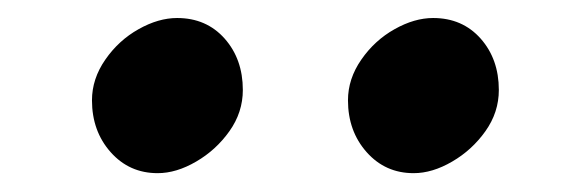

<svg xmlns="http://www.w3.org/2000/svg" viewBox="-20 -872 639 210"><path d="M245.6 -773.6Q245.6 -749.2 231 -728.6Q216.3 -707.9 194.6 -695.3Q172.9 -682.6 152.4 -682.6Q121.4 -682.6 101 -705.6Q80.6 -728.6 80.6 -762.3Q80.6 -785.8 95.2 -806.8Q109.8 -827.9 131.6 -840.1Q153.3 -852.3 173.7 -852.3Q205.7 -852.3 225.7 -829.8Q245.6 -807.3 245.6 -773.6ZM525.6 -773.6Q525.6 -749.2 511 -728.6Q496.3 -707.9 474.6 -695.3Q452.9 -682.6 432.4 -682.6Q401.4 -682.6 381 -705.6Q360.6 -728.6 360.6 -762.3Q360.6 -785.8 375.2 -806.8Q389.8 -827.9 411.6 -840.1Q433.3 -852.3 453.7 -852.3Q485.7 -852.3 505.7 -829.8Q525.6 -807.3 525.6 -773.6Z"/></svg>

Font: Inknut Antiqua SemiBold
Style: Regular
Weight: 600
Designer: Claus Eggers Sørensen
Foundry: Claus Eggers Sørensen
Version: Version 1.003; ttfautohint (v1.8.2) -l 8 -r 50 -G 200 -x 14 